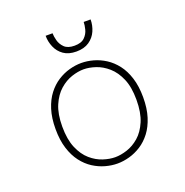

<svg xmlns="http://www.w3.org/2000/svg" viewBox="-127 -811 904 939"><g transform="rotate(-20 325.0 -342.0)"><path d="M328 11Q297.5 11 265.8 2.2Q234 -6.5 204.2 -25.5Q174.5 -44.5 151 -75.2Q127.5 -106 113.8 -149.5Q100 -193 100 -251Q100 -308.5 113.8 -352Q127.5 -395.5 151 -426Q174.5 -456.5 204.2 -475.5Q234 -494.5 265.8 -503.2Q297.5 -512 328 -512Q358.5 -512 390.2 -503.2Q422 -494.5 451.8 -475.5Q481.5 -456.5 505 -426Q528.5 -395.5 542.2 -352Q556 -308.5 556 -251Q556 -193 542.2 -149.5Q528.5 -106 505 -75.2Q481.5 -44.5 451.8 -25.5Q422 -6.5 390.2 2.2Q358.5 11 328 11ZM328 -22Q357 -22 390.2 -32.8Q423.5 -43.5 453.2 -69.2Q483 -95 502 -139.5Q521 -184 521 -251Q521 -317 502 -361Q483 -405 453.2 -431Q423.5 -457 390.2 -468Q357 -479 328 -479Q299 -479 265.8 -468Q232.5 -457 202.8 -431Q173 -405 154 -361Q135 -317 135 -251Q135 -184 154 -139.5Q173 -95 202.8 -69.2Q232.5 -43.5 265.8 -32.8Q299 -22 328 -22ZM326.5 -572.5Q286 -572.5 260.5 -590.5Q235 -608.5 222.8 -637Q210.5 -665.5 210.5 -696.5H246.5Q246.5 -681 252.2 -658.8Q258 -636.5 275.2 -619.5Q292.5 -602.5 327.5 -602.5Q363 -602.5 380.2 -619.5Q397.5 -636.5 403 -658.8Q408.5 -681 408.5 -696.5H444.5Q444.5 -665.5 432 -637Q419.5 -608.5 393.2 -590.5Q367 -572.5 326.5 -572.5Z"/></g></svg>

Font: Trispace Thin
Style: Regular
Weight: 100
Designer: Tyler Finck
Foundry: Etcetera Type Company
Version: Version 1.210